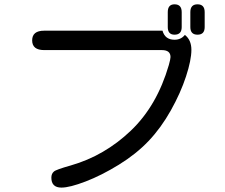

<svg xmlns="http://www.w3.org/2000/svg" viewBox="-20 -811 1040 889"><path d="M217.8 11.7Q217.8 -6.8 229.5 -16.6Q238.3 -25.4 307.6 -44.9Q463.9 -89.8 585.4 -205.6Q707 -321.3 761.7 -509.8Q769.5 -538.1 769.5 -546.9Q769.5 -579.1 729.5 -579.1H184.6Q128.9 -579.1 128.9 -624Q128.9 -668.9 184.6 -668.9H732.4Q744.1 -627 788.1 -627Q818.4 -627 835.9 -649.4Q866.2 -626 866.2 -580.1Q866.2 -533.2 841.3 -457Q816.4 -380.9 771 -299.8Q725.6 -218.8 668 -158.2Q610.4 -97.7 530.3 -48.3Q450.2 1 376.5 29.3Q302.7 57.6 264.6 57.6Q217.8 57.6 217.8 11.7ZM756.8 -685.5V-754.9Q756.8 -791 788.1 -791Q821.3 -791 821.3 -754.9V-685.5Q821.3 -650.4 788.1 -650.4Q756.8 -650.4 756.8 -685.5ZM861.3 -685.5V-754.9Q861.3 -791 894.5 -791Q927.7 -791 927.7 -754.9V-685.5Q927.7 -650.4 894.5 -650.4Q861.3 -650.4 861.3 -685.5Z"/></svg>

Font: jf-openhuninn-2.1
Style: Regular
Weight: 400
Designer: [Kosugi Maru]
Designed by MOTOYA      

[Varela Round]
Joe Prince (Latin component); Avraham Cornfeld (Hebrew component)
Foundry: justfont Co., Ltd.
Version: 2.1